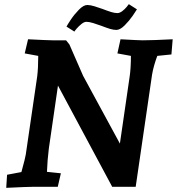

<svg xmlns="http://www.w3.org/2000/svg" viewBox="-20 -899 851 924"><path d="M14 -58 83 -71Q102 -140 104 -155L159 -531Q164 -571 164 -630L99 -642L115 -710Q213 -705 234 -705H298L314 -685L380 -534L557 -208L604 -531Q610 -571 610 -630L545 -642L560 -710Q648 -705 666 -705Q714 -705 811 -710L805 -637L737 -630Q719 -582 712 -541L633 0H520L259 -487L215 -184Q208 -128 206 -72L273 -65L258 0H138Q113 0 10 5ZM400 -875Q414 -875 434 -869Q454 -863 473 -856Q499 -846 515.5 -841Q532 -836 545 -836Q556 -836 568.5 -845.5Q581 -855 589.5 -865.5Q598 -876 600 -879L639 -854Q635 -847 618.5 -823Q602 -799 580 -777Q558 -755 540 -755Q526 -755 509.5 -760Q493 -765 467 -775Q448 -782 428.5 -788Q409 -794 396 -794Q385 -794 372 -783.5Q359 -773 349.5 -762Q340 -751 338 -747L300 -771Q304 -779 320.5 -804Q337 -829 359.5 -852Q382 -875 400 -875Z"/></svg>

Font: Andada Pro ExtraBold
Style: Italic
Weight: 800
Italic angle: -6.99998°
Designer: Carolina Giovagnoli
Foundry: Huerta Tipografica
Version: Version 3.005; ttfautohint (v1.8.4)